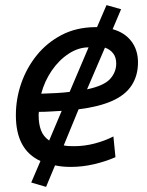

<svg xmlns="http://www.w3.org/2000/svg" viewBox="-20 -639 576 750"><path d="M160 91 102 74 138 -10Q90 -32 66 -76.5Q42 -121 42 -189Q42 -253 63 -313.5Q84 -374 123.5 -423Q163 -472 220 -502Q277 -532 350 -533Q352 -533 354.5 -533Q357 -533 359 -533L396 -619L453 -603L420 -525Q467 -512 493 -478Q519 -444 519 -395Q519 -344 494.5 -306Q470 -268 418.5 -245Q367 -222 287 -212L229 -71Q238 -69 248 -68.5Q258 -68 270 -68Q310 -68 350 -78.5Q390 -89 423 -106L431 -25Q392 -8 347 2.5Q302 13 257 13Q239 13 224 11.5Q209 10 195 7ZM172 -90 221 -206Q200 -205 178 -203.5Q156 -202 132 -202Q131 -198 131 -194.5Q131 -191 131 -187Q131 -155 140 -130.5Q149 -106 172 -90ZM141 -273Q173 -274 200.5 -275.5Q228 -277 252 -280L326 -454Q326 -454 326.5 -454Q327 -454 326 -454Q286 -454 248 -429Q210 -404 182 -363Q154 -322 141 -273ZM320 -290Q386 -304 410 -330.5Q434 -357 434 -391Q434 -415 422 -430.5Q410 -446 390 -453Z"/></svg>

Font: Ubuntu Sans Medium
Style: Italic
Weight: 500
Italic angle: -13.5°
Designer: Dalton Maag Ltd
Foundry: Dalton Maag Ltd
Version: Version 1.006